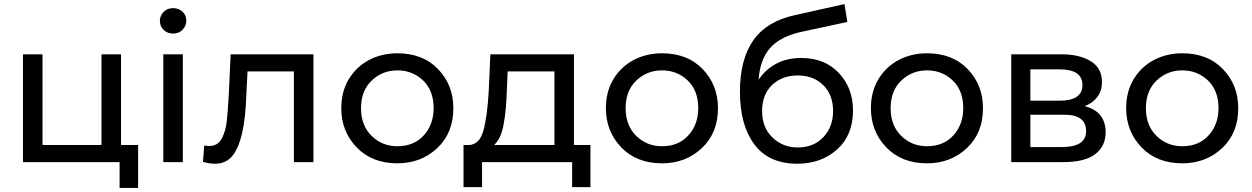

<svg xmlns="http://www.w3.org/2000/svg" viewBox="-20 -797 6154 944"><path d="M659 127H568V0H93V-530H189V-84H479V-530H575V-84H659Z M879 0H783V-530H879ZM831 -632Q802 -632 784 -650.5Q766 -669 766 -694Q766 -719 784 -738Q802 -757 831 -757Q859 -757 877.5 -739.5Q896 -722 896 -696Q896 -670 878 -651Q860 -632 831 -632Z M1037 8Q1011 8 978 -1L984 -82Q997 -79 1008 -79Q1050 -79 1069.5 -114.5Q1089 -150 1094.5 -197.5Q1100 -245 1105 -334L1114 -530H1521V0H1425V-446H1197L1191 -328Q1184 -111 1126 -35Q1094 8 1037 8Z M1934 6Q1809 6 1733.5 -72.5Q1658 -151 1658 -265Q1658 -347 1695 -408Q1732 -469 1794.5 -502Q1857 -535 1934 -535Q2059 -535 2134 -457Q2209 -379 2209 -265Q2209 -143 2129.5 -68.5Q2050 6 1934 6ZM1934 -78Q2015 -78 2063.5 -131.5Q2112 -185 2112 -265Q2112 -352 2060 -401.5Q2008 -451 1934 -451Q1860 -451 1807.5 -401Q1755 -351 1755 -265Q1755 -180 1807 -129Q1859 -78 1934 -78Z M2883 123H2793V0H2350V123H2259V-84H2287Q2338 -87 2357 -156Q2376 -225 2383 -351L2391 -530H2802V-84H2883ZM2706 -84V-446H2476L2473 -376Q2471 -316 2467.5 -271.5Q2464 -227 2455 -179Q2442 -113 2409 -84Z M3235 6Q3110 6 3034.5 -72.5Q2959 -151 2959 -265Q2959 -347 2996 -408Q3033 -469 3095.5 -502Q3158 -535 3235 -535Q3360 -535 3435 -457Q3510 -379 3510 -265Q3510 -143 3430.5 -68.5Q3351 6 3235 6ZM3235 -78Q3316 -78 3364.5 -131.5Q3413 -185 3413 -265Q3413 -352 3361 -401.5Q3309 -451 3235 -451Q3161 -451 3108.5 -401Q3056 -351 3056 -265Q3056 -180 3108 -129Q3160 -78 3235 -78Z M3900 8Q3760 8 3689 -87Q3618 -182 3618 -345Q3618 -505 3684 -599Q3750 -693 3890 -723L4132 -777L4146 -689L3923 -641Q3816 -618 3766 -560.5Q3716 -503 3710 -405Q3743 -455 3796 -483.5Q3849 -512 3919 -512Q4035 -512 4104.5 -438Q4174 -364 4174 -254Q4174 -132 4095.5 -62Q4017 8 3900 8ZM3902 -72Q3981 -72 4028.5 -123Q4076 -174 4076 -251Q4076 -331 4027.5 -378.5Q3979 -426 3902 -426Q3825 -426 3776 -379Q3727 -332 3727 -251Q3727 -170 3778 -121Q3829 -72 3902 -72Z M4538 6Q4413 6 4337.5 -72.5Q4262 -151 4262 -265Q4262 -347 4299 -408Q4336 -469 4398.5 -502Q4461 -535 4538 -535Q4663 -535 4738 -457Q4813 -379 4813 -265Q4813 -143 4733.5 -68.5Q4654 6 4538 6ZM4538 -78Q4619 -78 4667.5 -131.5Q4716 -185 4716 -265Q4716 -352 4664 -401.5Q4612 -451 4538 -451Q4464 -451 4411.5 -401Q4359 -351 4359 -265Q4359 -180 4411 -129Q4463 -78 4538 -78Z M5207 0H4952V-530H5198Q5288 -530 5343 -496Q5398 -462 5398 -394Q5398 -350 5375 -320Q5352 -290 5313 -275Q5416 -249 5416 -146Q5416 -79 5365.5 -39.5Q5315 0 5207 0ZM5190 -302Q5302 -302 5302 -379Q5302 -456 5190 -456H5046V-302ZM5200 -74Q5320 -74 5320 -152Q5320 -233 5214 -233H5046V-74Z M5793 6Q5668 6 5592.5 -72.5Q5517 -151 5517 -265Q5517 -347 5554 -408Q5591 -469 5653.5 -502Q5716 -535 5793 -535Q5918 -535 5993 -457Q6068 -379 6068 -265Q6068 -143 5988.5 -68.5Q5909 6 5793 6ZM5793 -78Q5874 -78 5922.5 -131.5Q5971 -185 5971 -265Q5971 -352 5919 -401.5Q5867 -451 5793 -451Q5719 -451 5666.5 -401Q5614 -351 5614 -265Q5614 -180 5666 -129Q5718 -78 5793 -78Z"/></svg>

Font: Argentum Novus
Style: Regular
Weight: 400
Designer: Julieta Ulanovsky
Foundry: Julieta Ulanovsky
Version: Version 7.20;July 27, 2021;FontCreator 13.0.0.2683 64-bit